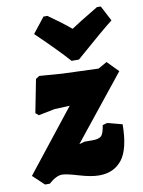

<svg xmlns="http://www.w3.org/2000/svg" viewBox="-113 -806 650 875"><g transform="rotate(-10 212.0 -368.5)"><path d="M415 -747 452 -676Q412 -646 275 -526H241Q194 -580 94 -676L150 -747H168Q231 -703 271 -669Q297 -687 397 -747ZM397 -493 447 -442 210 -146 235 -153H273Q301 -153 312.5 -163.5Q324 -174 330 -213L351 -219L420 -201Q419 -86 381 -38Q343 10 275 10Q238 10 183 -6.5Q128 -23 108 -23Q81 -23 46 8H24L-28 -41L197 -326L127 -323L51 -308L37 -320L67 -473L84 -484L189 -476L356 -470Z"/></g></svg>

Font: Alegreya Sans SC Black
Style: Italic
Weight: 900
Italic angle: -7°
Designer: Juan Pablo del Peral
Foundry: Huerta Tipografica
Version: Version 2.007